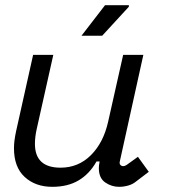

<svg xmlns="http://www.w3.org/2000/svg" viewBox="-20 -708 652 742"><path d="M182 14Q117 14 75.5 -24Q34 -62 34 -135Q34 -150 36 -165.5Q38 -181 42 -200L108 -496H186L122 -210Q115 -179 115 -152Q115 -60 214 -60Q283 -60 331.5 -108.5Q380 -157 398 -238L456 -496H534L443 -84Q441 -76 445 -71Q449 -66 456 -66Q463 -66 470 -71L513 -102L555 -44L505 -6Q493 4 475.5 9Q458 14 440 14Q411 14 386.5 -3Q362 -20 362 -58Q362 -63 362.5 -68Q363 -73 364 -78L365 -84H353Q326 -36 284 -11Q242 14 182 14ZM295 -570 386 -688H478V-682L375 -570Z"/></svg>

Font: Space Mono
Style: Italic
Weight: 400
Italic angle: -12°
Monospace: yes
Designer: Colophon Foundry + Benjamin Critton
Foundry: Colophon Foundry & Benjamin Critton
Version: Version 1.003; ttfautohint (v1.8.4.7-5d5b)